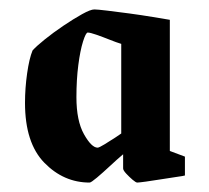

<svg xmlns="http://www.w3.org/2000/svg" viewBox="-20 -706 444 407"><path d="M170 -319Q115 -319 74 -361Q33 -403 33 -488Q33 -519 37.5 -550.5Q42 -582 49 -599Q57 -608 75 -622.5Q93 -637 114.5 -651.5Q136 -666 154 -676Q172 -686 180 -686Q186 -686 207 -683.5Q228 -681 254 -677.5Q280 -674 304 -670Q328 -666 340 -664V-386L372 -374V-334Q369 -333 354.5 -331Q340 -329 322 -326Q304 -323 289 -321Q274 -319 271 -319Q268 -319 261 -325Q254 -331 247.5 -338Q241 -345 241 -349V-379Q228 -368 213 -354Q198 -340 185.5 -329.5Q173 -319 170 -319ZM166 -637Q162 -637 156 -618Q150 -599 146 -568Q142 -537 142 -500Q142 -450 158 -421.5Q174 -393 187 -393Q190 -393 201.5 -400Q213 -407 224.5 -414.5Q236 -422 237 -423V-613Q227 -616 212 -622Q197 -628 184 -632.5Q171 -637 166 -637Z"/></svg>

Font: Grenze Gotisch SemiBold
Style: Regular
Weight: 600
Designer: Renata Polastri
Foundry: Omnibus-Type
Version: Version 1.001